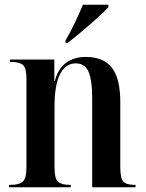

<svg xmlns="http://www.w3.org/2000/svg" viewBox="-20 -786 612 806"><path d="M18 0V-10H25Q61 -10 76 -24Q91 -38 91 -82V-457Q91 -500 76.5 -513Q62 -526 27 -526H22V-536H208V-446H210Q224 -498 257.5 -522.5Q291 -547 340 -547Q414 -547 449.5 -502Q485 -457 485 -357V-84Q485 -38 497.5 -24Q510 -10 545 -10H549V0H367V-377Q367 -450 351.5 -485Q336 -520 298 -520Q255 -520 232 -474.5Q209 -429 209 -343V-81Q209 -37 223.5 -23.5Q238 -10 272 -10H277V0ZM255 -616Q275 -650 294.5 -691Q314 -732 328 -766H435V-756Q420 -739 389 -711Q358 -683 324 -654.5Q290 -626 264 -606H255Z"/></svg>

Font: Noto Serif Display Condensed SemiBold
Style: Regular
Weight: 600
Width: 3
Designer: Monotype Design Team
Foundry: Monotype Imaging Inc.
Version: Version 2.009